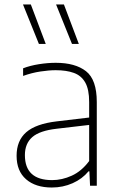

<svg xmlns="http://www.w3.org/2000/svg" viewBox="-20 -828 530 856"><path d="M211 8Q138.5 8 96.2 -28.8Q54 -65.5 54 -133.5Q54 -201 97 -238.5Q140 -276 233.5 -287L377.5 -304V-373Q377.5 -429.5 360 -460.2Q342.5 -491 309.2 -503Q276 -515 228.5 -515Q198 -515 160 -509.2Q122 -503.5 83 -489.5V-523.5Q114 -535.5 153.5 -541.8Q193 -548 228.5 -548Q315.5 -548 363.5 -510.5Q411.5 -473 411.5 -373V0H381.5L378.5 -64H374.5Q347 -30.5 303.8 -11.2Q260.5 8 211 8ZM91 -136.5Q91 -25 212.5 -25Q256.5 -25 300 -44.8Q343.5 -64.5 377.5 -110V-271L232.5 -254Q157 -245.5 124 -216.8Q91 -188 91 -136.5ZM301 -632 230 -808H265L331.5 -632ZM153.5 -632 82.5 -808H117.5L184 -632Z"/></svg>

Font: Encode Sans Th
Style: Regular
Weight: 100
Designer: Multiple Designers
Foundry: Impallari Type
Version: Version 3.002; ttfautohint (v1.8.3) -l 8 -r 50 -G 200 -x 14 